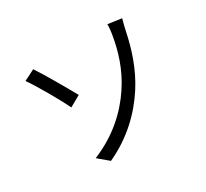

<svg xmlns="http://www.w3.org/2000/svg" viewBox="-150 -958 1300 1211"><g transform="rotate(-30 500.0 -352.0)"><path d="M264 -36 339 27C502 -48 615 -161 693 -281C766 -394 806 -519 830 -638C834 -656 842 -691 850 -717L750 -731C751 -713 747 -675 742 -649C726 -556 694 -437 617 -323C543 -212 430 -104 264 -36ZM203 -719 124 -679C165 -621 248 -479 291 -390L371 -435C335 -500 247 -654 203 -719Z"/></g></svg>

Font: Source Han Sans TC
Style: Regular
Weight: 400
Designer: Ryoko NISHIZUKA 西塚涼子 (kana, bopomofo & ideographs); Paul D. Hunt (Latin, Greek & Cyrillic); Sandoll Communications 산돌커뮤니
Foundry: Adobe
Version: Version 2.002;hotconv 1.0.116;makeotfexe 2.5.65601